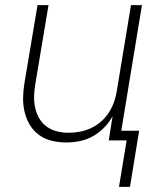

<svg xmlns="http://www.w3.org/2000/svg" viewBox="-20 -550 640 752"><path d="M489 182H446L476 0H406L421 -95Q408 -71 388 -50.5Q368 -30 344 -16.5Q320 -3 293 2.5Q266 8 240 8Q211 8 183.5 1.5Q156 -5 133.5 -21Q111 -37 97 -60.5Q83 -84 76.5 -111Q70 -138 70.5 -167.5Q71 -197 76 -226L127 -530H170L118 -219Q114 -196 113.5 -172.5Q113 -149 118 -127Q123 -105 134 -86Q145 -67 163 -54Q181 -41 203.5 -35.5Q226 -30 249 -30Q272 -30 294.5 -34.5Q317 -39 338 -49Q359 -59 377 -75Q395 -91 407.5 -111Q420 -131 427.5 -153Q435 -175 438 -197L493 -530H536L455 -38H525Z"/></svg>

Font: Iosevka Curly XLtEx
Style: Italic
Weight: 200
Width: 7
Italic angle: -9°
Monospace: yes
Designer: Belleve Invis
Foundry: Belleve Invis
Version: Version 11.1.0; ttfautohint (v1.8.3)